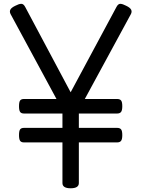

<svg xmlns="http://www.w3.org/2000/svg" viewBox="-20 -996 759 1030"><path d="M359 14Q315 14 315 -14V-232H109Q94 -232 88 -240.5Q82 -249 82 -271Q82 -294 88 -302Q94 -310 109 -310H315V-387H109Q94 -387 88 -395.5Q82 -404 82 -426Q82 -449 88 -457Q94 -465 109 -465H283L37 -920Q30 -933 35.5 -944Q41 -955 62 -965Q81 -975 93.5 -975.5Q106 -976 115 -959L359 -501L605 -959Q614 -976 626 -975.5Q638 -975 657 -965Q678 -955 683.5 -944Q689 -933 682 -920L435 -465H608Q623 -465 629.5 -457Q636 -449 636 -426Q636 -404 629.5 -395.5Q623 -387 608 -387H403V-310H608Q623 -310 629.5 -302Q636 -294 636 -271Q636 -249 629.5 -240.5Q623 -232 608 -232H403V-14Q403 14 359 14Z"/></svg>

Font: Playwrite IT Trad
Style: Regular
Weight: 400
Designer: Veronika Burian, José Scaglione
Foundry: TypeTogether
Version: Version 1.002